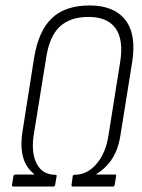

<svg xmlns="http://www.w3.org/2000/svg" viewBox="-20 -683 521 703"><path d="M29 0Q23 0 24 -6L29 -38Q31 -44 36 -44H105V-46Q89 -58 77 -77.5Q65 -97 60.5 -127Q56 -157 62 -199L105 -472Q121 -570 170 -616.5Q219 -663 308 -663Q397 -663 438.5 -610.5Q480 -558 464 -456L422 -194Q416 -152 402.5 -123.5Q389 -95 370.5 -76Q352 -57 333 -46V-44H401Q407 -44 405 -38L400 -6Q399 0 393 0H247Q244 0 242.5 -1.5Q241 -3 242 -6L246 -36Q247 -43 252 -43Q299 -43 333 -82.5Q367 -122 377 -186L420 -456Q433 -538 403 -579.5Q373 -621 304 -621Q237 -621 199 -585.5Q161 -550 149 -471L103 -186Q94 -122 115 -82.5Q136 -43 183 -43Q189 -43 187 -36L182 -7Q181 0 175 0Z"/></svg>

Font: Sofia Sans Condensed Light
Style: Italic
Weight: 300
Italic angle: -9°
Version: Version 4.100